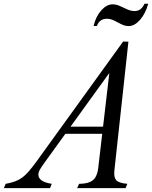

<svg xmlns="http://www.w3.org/2000/svg" viewBox="-126 -978 790 998"><path d="M501 -680 107.5 -135.5Q88.5 -109.5 81 -95.8Q73.5 -82 73.5 -69.5Q73.5 -53.5 89.2 -41Q105 -28.5 143 -22.5L134 0H-106L-96.5 -22.5Q-68.5 -27.5 -48 -35Q-27.5 -42.5 -10.2 -55.2Q7 -68 24.2 -88Q41.5 -108 63 -137.5L514 -762ZM413 -282.5H201L227 -319.5H417.5ZM447.5 -643 514 -762 541.5 -761.5 468.5 -91Q465 -57.5 477.5 -42Q490 -26.5 536 -22.5L526.5 0H275L285 -22.5Q319 -23 339.5 -31.2Q360 -39.5 370.5 -57.5Q381 -75.5 384.5 -104ZM543 -842.5Q523.5 -842.5 504.8 -852Q486 -861.5 467.5 -871Q449 -880.5 429 -880.5Q391.5 -880.5 377.5 -843H360.5Q372 -892.5 400.2 -924Q428.5 -955.5 459 -955.5Q478 -955.5 497.2 -946.8Q516.5 -938 535.8 -929.2Q555 -920.5 573.5 -920.5Q608 -920.5 625 -958.5H644.5Q630.5 -907.5 602 -875Q573.5 -842.5 543 -842.5Z"/></svg>

Font: Libre Caslon Condensed
Style: Italic
Weight: 400
Italic angle: -22.583°
Designer: Pablo Impallari, Rodrigo Fuenzalida, Katja Schimmel, Ertekin Erdin
Foundry: Pablo Impallari, Rodrigo Fuenzalida
Version: Version 2.000;gftools[0.9.33]